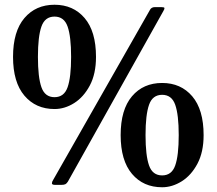

<svg xmlns="http://www.w3.org/2000/svg" viewBox="-20 -780 914 810"><path d="M35 -540Q35 -647.5 83 -703.8Q131 -760 210 -760Q289 -760 337 -703.8Q385 -647.5 385 -540Q385 -468.5 359 -419.5Q333 -370.5 293 -345.2Q253 -320 210 -320Q131 -320 83 -376.5Q35 -433 35 -540ZM634 -750H660Q673 -750 673.8 -746.2Q674.5 -742.5 669.5 -734L266.5 -14Q261.5 -6 256 -3Q250.5 0 237.5 0H213.5Q198.5 0 199 -7Q199.5 -14 204 -20.5L613 -739Q619 -750 634 -750ZM140 -540Q140 -454 154.8 -412Q169.5 -370 210 -370Q250.5 -370 265.2 -412Q280 -454 280 -540Q280 -626 265.2 -668Q250.5 -710 210 -710Q169.5 -710 154.8 -668Q140 -626 140 -540ZM489 -210Q489 -317.5 536.8 -373.8Q584.5 -430 664 -430Q743 -430 791 -373.8Q839 -317.5 839 -210Q839 -138.5 813 -89.5Q787 -40.5 746.8 -15.2Q706.5 10 664 10Q584.5 10 536.8 -46.5Q489 -103 489 -210ZM594 -210Q594 -124 608.8 -82Q623.5 -40 664 -40Q704.5 -40 719.2 -82Q734 -124 734 -210Q734 -296 719.2 -338Q704.5 -380 664 -380Q623.5 -380 608.8 -338Q594 -296 594 -210Z"/></svg>

Font: Besley* Narrow
Style: Regular
Weight: 400
Width: 4
Designer: Owen Earl
Foundry: indestructible type*
Version: Version 3.000; ttfautohint (v1.8.3)